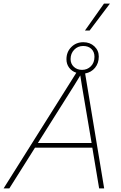

<svg xmlns="http://www.w3.org/2000/svg" viewBox="-64 -1049 672 1069"><path d="M548 -1029 435 -879H409L515 -1029ZM486 -734Q486 -697 465 -671.5Q444 -646 410 -640L516 0H488L450 -227H131L-12 0H-44L361 -644Q336 -652 321 -672Q306 -692 306 -719Q306 -760 333 -787Q360 -814 400 -814Q437 -814 461.5 -791Q486 -768 486 -734ZM329 -720Q329 -694 347 -677Q365 -660 393 -660Q422 -660 442 -680Q462 -700 462 -733Q462 -760 445 -776.5Q428 -793 399 -793Q369 -793 349 -772Q329 -751 329 -720ZM147 -253H446L392 -572L383 -629L350 -575Z"/></svg>

Font: Elaine Sans ExtraLight
Style: Italic
Weight: 275
Italic angle: -13°
Designer: Wei Huang
Foundry: Wei Huang
Version: Version 2.001;December 24, 2019;FontCreator 12.0.0.2547 64-b